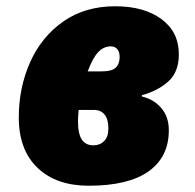

<svg xmlns="http://www.w3.org/2000/svg" viewBox="-20 -583 622 613"><path d="M40 -208Q40 -303 76 -384Q112 -465 181.5 -514Q251 -563 348 -563Q440 -563 495.5 -522Q551 -481 551 -410Q551 -353 517.5 -323Q484 -293 433 -279V-275Q471 -266 495 -238Q519 -210 519 -167Q519 -82 454.5 -36Q390 10 263 10Q160 10 100 -47Q40 -104 40 -208ZM302 -355Q337 -355 349.5 -367Q362 -379 362 -401Q362 -417 354.5 -426Q347 -435 334 -435Q311 -435 293.5 -416.5Q276 -398 260 -355ZM326 -173Q326 -202 314 -217Q302 -232 280 -232H231Q229 -206 229 -197Q229 -155 241.5 -137Q254 -119 278 -119Q299 -119 312.5 -132.5Q326 -146 326 -173Z"/></svg>

Font: Noto Sans Display Black
Style: Italic
Weight: 900
Italic angle: -12°
Designer: Monotype Design team
Foundry: Monotype Imaging Inc.
Version: Version 1.000